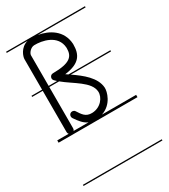

<svg xmlns="http://www.w3.org/2000/svg" viewBox="-176 -546 756 861"><g transform="rotate(-30 202.5 -115.5)"><path d="M194.9 -32.3C161.9 -31.4 150.3 -51.3 134.2 -76.1C129.1 -84 118.1 -85.5 110.5 -80.1C102.8 -74.6 101.2 -64.1 106.5 -56.4C123 -32.3 137.5 -13.1 159.6 -4H82.1C84.7 -7 86.3 -10.9 86.3 -15.3V-229H137C187.4 -187.2 263 -154.5 266.3 -101.8C268.3 -71.6 240.2 -33.5 194.9 -32.3ZM-2.5 226V232H406V226ZM-2.5 -463V-457H105.3C64.5 -446.6 52.3 -405 52.3 -393.3V-235H-2.5V-229H52.3V-15.3C52.3 -10.9 53.9 -7 56.6 -4H-2.5V8H406V-4H229C286.4 -22.8 301.7 -82.2 300.3 -102.7C296.6 -156.5 244.4 -197 197.7 -229H406V-235H188.9L177 -243C257.1 -252.9 275.3 -289 275.3 -341C275.3 -341.5 275.4 -343.1 275.3 -343.6C271.1 -415.9 211.4 -448.3 158.2 -457H406V-463ZM86.3 -235V-393.3C86.3 -404.1 102.3 -424.8 121.3 -425.3C161 -426.5 237.3 -412.1 241.3 -342.9V-341C241.3 -298.9 222.5 -274.9 131.3 -274.3C124.2 -274.2 118.5 -270.5 115.7 -263.9C112.9 -257.4 114.1 -250.7 119 -245.5C122.5 -241.9 126.1 -238.4 130 -235Z"/></g></svg>

Font: LetsTraceRuled
Style: Medium
Weight: 500
Version: Version 003.000